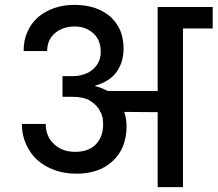

<svg xmlns="http://www.w3.org/2000/svg" viewBox="-20 -769 894 789"><path d="M277.8 -456.1Q305.7 -456.1 328.1 -464.8Q348.1 -471.2 365.2 -486.8Q380.4 -502 387.2 -519Q394 -536.1 394 -556.2Q394 -604.5 362.8 -632.8Q331.1 -660.2 287.1 -660.2Q239.3 -660.2 207 -633.8Q173.8 -606.4 173.8 -559.1H77.1Q77.1 -605 92.8 -638.2Q107.4 -672.4 136.2 -698.2Q165.5 -723.1 203.1 -735.8Q240.2 -749 287.1 -749Q330.1 -749 369.1 -736.8Q406.2 -723.6 433.1 -701.2Q460 -675.8 474.1 -644Q487.8 -609.9 487.8 -569.8Q487.8 -513.7 459 -473.1Q429.7 -433.6 371.1 -417V-415Q394 -409.7 422.9 -395H627.9V-740.2H854V-651.9H731.9V0H627.9V-308.1L490.2 -309.1Q500 -283.2 500 -248Q500 -206.1 485.8 -168.9Q471.7 -134.3 443.8 -107.9Q416 -81.5 379.9 -68.8Q341.3 -55.2 295.9 -55.2Q245.1 -55.2 205.1 -69.8Q163.1 -84.5 132.8 -111.8Q105 -137.2 86.9 -176.8Q69.8 -214.8 69.8 -259.8H168Q168 -208 202.1 -176.8Q235.4 -145 289.1 -145Q343.3 -145 374 -175.8Q403.8 -207 403.8 -257.8Q403.8 -266.6 401.9 -284.2Q398.9 -297.4 393.1 -309.1H391.1V-313Q378.4 -337.4 350.1 -355Q324.2 -371.1 277.8 -371.1H236.8V-456.1Z"/></svg>

Font: PoppinsZ Medium
Style: Regular
Weight: 500
Designer: Ninad Kale (Devanagari), Jonny Pinhorn (Latin)
Foundry: Indian Type Foundry
Version: Version 3.002;FEAKit 1.0